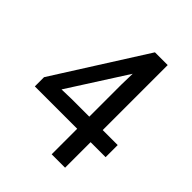

<svg xmlns="http://www.w3.org/2000/svg" viewBox="-216 -906 1032 1032"><g transform="rotate(45 300.0 -390.0)"><path d="M353 0V-194H31V-264L358 -780H455V-286H569V-194H455V0ZM144 -284 218 -286H353V-527L355 -614Z"/></g></svg>

Font: Cooper Hewitt
Style: Regular
Weight: 707
Designer: Village Type and Design LLC
Foundry: Cooper Hewitt Smithsonian Design Museum
Version: 1.000